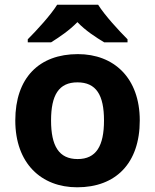

<svg xmlns="http://www.w3.org/2000/svg" viewBox="-20 -786 659 816"><path d="M397 -766H223C195 -721 135 -656 98 -619V-606H197C232 -628 274 -656 309 -692C343 -656 388 -627 423 -606H522V-619C486 -655 425 -721 397 -766ZM574 -274C574 -455 464 -556 311 -556C146 -556 45 -455 45 -274C45 -92 155 10 308 10C472 10 574 -92 574 -274ZM197 -274C197 -382 230 -436 309 -436C389 -436 422 -382 422 -274C422 -166 389 -110 310 -110C230 -110 197 -166 197 -274Z"/></svg>

Font: Noto Sans Gunjala Gondi
Style: Bold
Weight: 700
Designer: Ek Type
Foundry: Ek Type
Version: Version 1.004